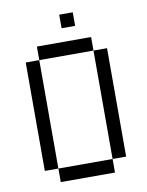

<svg xmlns="http://www.w3.org/2000/svg" viewBox="-84 -811 669 872"><g transform="rotate(-10 250.0 -375.0)"><path d="M312.5 -687.5V-750H250V-687.5ZM125 -62.5V0H375V-62.5ZM125 -62.5Q125 -62.5 125 -562.5H62.5Q62.5 -562.5 62.5 -62.5ZM375 -62.5H437.5Q437.5 -62.5 437.5 -562.5H375Q375 -562.5 375 -62.5ZM125 -562.5H375V-625H125Z"/></g></svg>

Font: Unifont
Style: Regular
Weight: 500
Version: Version 13.0.05